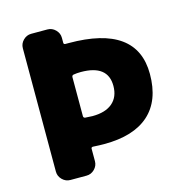

<svg xmlns="http://www.w3.org/2000/svg" viewBox="-108 -828 881 926"><g transform="rotate(-15 333.0 -365.0)"><path d="M313 -270Q378 -270 413 -300Q448 -330 448 -385Q448 -490 313 -490Q294 -490 276 -487Q268 -485 268 -476V-282Q268 -274 276 -272Q300 -270 313 -270ZM293 -640Q633 -640 633 -395Q633 -262 556.5 -193.5Q480 -125 333 -125Q311 -125 277 -127Q268 -127 268 -119V-57Q268 -34 251 -17Q234 0 211 0H130Q107 0 90 -17Q73 -34 73 -57V-673Q73 -696 90 -713Q107 -730 130 -730H211Q234 -730 251 -713Q268 -696 268 -673V-648Q268 -640 277 -640Z"/></g></svg>

Font: Rounded Mplus 1c Black
Style: Regular
Weight: 900
Version: Version 1.059.20150529